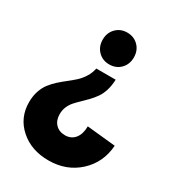

<svg xmlns="http://www.w3.org/2000/svg" viewBox="-175 -608 834 920"><g transform="rotate(30 242.0 -148.0)"><path d="M235.8 211.9Q140.1 211.9 78.1 156.7Q16.1 101.6 16.1 16.1Q16.1 -18.1 25.6 -46.1Q35.2 -74.2 50.8 -94Q66.4 -113.8 85.4 -130.9Q104.5 -147.9 125 -163.8Q145.5 -179.7 163.3 -196Q181.2 -212.4 195.3 -235.1Q209.5 -257.8 214.8 -284.2H321.8Q320.8 -251.5 312.3 -224.1Q303.7 -196.8 290.3 -178Q276.9 -159.2 261 -142.6Q245.1 -126 229.5 -111.3Q213.9 -96.7 200.9 -82Q188 -67.4 179.9 -48.6Q171.9 -29.8 171.9 -7.8Q171.9 26.9 191.7 47.4Q211.4 67.9 244.1 67.9Q278.3 67.9 298.1 43.2Q317.9 18.6 317.9 -23.9L476.1 -7.8Q469.2 88.4 401.9 150.1Q334.5 211.9 235.8 211.9ZM257.8 -507.8Q295.4 -507.8 319.8 -482.9Q344.2 -458 344.2 -419.9Q344.2 -381.8 319.8 -356.9Q295.4 -332 257.8 -332Q220.7 -332 196.3 -356.9Q171.9 -381.8 171.9 -419.9Q171.9 -458 196.3 -482.9Q220.7 -507.8 257.8 -507.8Z"/></g></svg>

Font: Apfel Grotezk
Style: Bold
Weight: 700
Designer: Luigi Gorlero
Foundry: Collletttivo
Version: Version 2.000;FEAKit 1.0